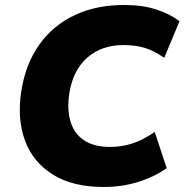

<svg xmlns="http://www.w3.org/2000/svg" viewBox="-20 -736 737 767"><path d="M395 11Q270 11 190.5 -39Q111 -89 79.5 -175.5Q48 -262 65 -371Q82 -481 137.5 -558.5Q193 -636 280.5 -676.5Q368 -717 480 -716Q549 -716 604.5 -698Q660 -680 697 -651L636 -505Q596 -533 559 -544.5Q522 -556 473 -556Q387 -556 329.5 -506.5Q272 -457 257 -364Q247 -298 262 -249.5Q277 -201 316.5 -175Q356 -149 420 -149Q464 -149 507.5 -162.5Q551 -176 598 -209L646 -64Q594 -28 529.5 -8.5Q465 11 395 11Z"/></svg>

Font: Mulish ExtraLight Black
Style: Italic
Weight: 900
Italic angle: -9°
Version: Version 3.603